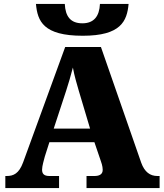

<svg xmlns="http://www.w3.org/2000/svg" viewBox="-20 -952 828 972"><path d="M399 -771C592 -771 623 -845 631 -932H486C483 -869 455 -834 397 -834C337 -834 311 -869 308 -932H162C170 -845 199 -771 399 -771ZM279 0V-61H230C202 -61 193 -73 193 -93C193 -112 203 -144 207 -160L230 -232H458L489 -141C492 -133 500 -111 500 -92C500 -67 479 -61 458 -61H418V0H788V-61H777C740 -61 712 -81 695 -128L491 -714H310L97 -130C76 -73 48 -61 14 -61H7V0ZM315 -493C326 -527 338 -567 349 -610C357 -566 369 -527 379 -492L436 -301H252Z"/></svg>

Font: UArctic Serif Black
Style: Regular
Weight: 900
Designer: Customization by Puisto advertising & original work Monotype Design Team
Foundry: Monotype Imaging Inc.
Version: Version 2.004